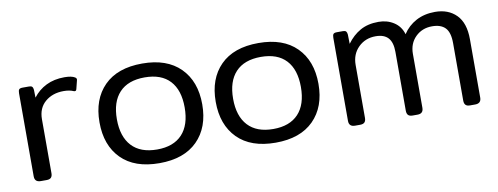

<svg xmlns="http://www.w3.org/2000/svg" viewBox="-49 -724 2513 968"><g transform="rotate(-10 1207.5 -240.0)"><path d="M67 -30V-455Q67 -469 71.5 -474.5Q76 -480 90 -480H123Q134 -480 138.5 -475Q143 -470 144 -459L145 -419Q172 -455 212.5 -475Q253 -495 306 -495Q343 -495 360 -484Q369 -478 366 -469L355 -425Q352 -413 340 -418Q320 -427 290 -427Q233 -427 195.5 -395Q158 -363 158 -306V-30Q158 -15 151 -7.5Q144 0 128 0H98Q67 0 67 -30Z M441 -240Q441 -358 509 -426.5Q577 -495 704 -495Q830 -495 898.5 -426.5Q967 -358 967 -240Q967 -122 898.5 -53.5Q830 15 704 15Q577 15 509 -53.5Q441 -122 441 -240ZM877 -240Q877 -329 833 -376.5Q789 -424 704 -424Q619 -424 574.5 -376.5Q530 -329 530 -240Q530 -151 574.5 -103Q619 -55 704 -55Q788 -55 832.5 -102.5Q877 -150 877 -240Z M1036 -240Q1036 -358 1104 -426.5Q1172 -495 1299 -495Q1425 -495 1493.5 -426.5Q1562 -358 1562 -240Q1562 -122 1493.5 -53.5Q1425 15 1299 15Q1172 15 1104 -53.5Q1036 -122 1036 -240ZM1472 -240Q1472 -329 1428 -376.5Q1384 -424 1299 -424Q1214 -424 1169.5 -376.5Q1125 -329 1125 -240Q1125 -151 1169.5 -103Q1214 -55 1299 -55Q1383 -55 1427.5 -102.5Q1472 -150 1472 -240Z M1676 -30V-455Q1676 -469 1680.5 -474.5Q1685 -480 1699 -480H1730Q1741 -480 1745.5 -475Q1750 -470 1751 -459L1752 -411Q1781 -451 1820 -473Q1859 -495 1914 -495Q1958 -495 1992 -473Q2026 -451 2038 -410Q2064 -450 2106 -472.5Q2148 -495 2203 -495Q2271 -495 2312 -453.5Q2353 -412 2353 -329V-30Q2353 0 2322 0H2296Q2280 0 2273 -7.5Q2266 -15 2266 -30V-324Q2266 -379 2243.5 -402.5Q2221 -426 2176 -426Q2125 -426 2091 -392.5Q2057 -359 2057 -306V-30Q2057 0 2027 0H2002Q1986 0 1979 -7.5Q1972 -15 1972 -30V-331Q1972 -380 1951 -403Q1930 -426 1887 -426Q1834 -426 1798.5 -391Q1763 -356 1763 -301V-30Q1763 -15 1756 -7.5Q1749 0 1733 0H1707Q1676 0 1676 -30Z"/></g></svg>

Font: Mitr Light
Style: Regular
Weight: 300
Designer: Thanarat Vachiruckul
Foundry: Cadson Demak
Version: Version 1.002